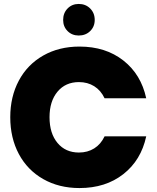

<svg xmlns="http://www.w3.org/2000/svg" viewBox="-20 -948 798 973"><path d="M32 -354Q32 -458 75.5 -539.5Q119 -621 199 -666.5Q279 -712 383 -712Q515 -712 605 -641.5Q695 -571 721 -450H510Q491 -490 457.5 -511Q424 -532 380 -532Q312 -532 271.5 -483.5Q231 -435 231 -354Q231 -272 271.5 -223.5Q312 -175 380 -175Q424 -175 457.5 -196Q491 -217 510 -257H721Q695 -136 605 -65.5Q515 5 383 5Q279 5 199 -40.5Q119 -86 75.5 -167.5Q32 -249 32 -354ZM379 -768Q345 -768 322.5 -790.5Q300 -813 300 -847Q300 -882 322.5 -905Q345 -928 379 -928Q414 -928 437 -905Q460 -882 460 -847Q460 -813 437 -790.5Q414 -768 379 -768Z"/></svg>

Font: DVN-Poppins ExtBd
Style: Regular
Weight: 800
Designer: Ninad Kale (Devanagari), Jonny Pinhorn (Latin)
Foundry: Indian Type Foundry
Version: 4.004